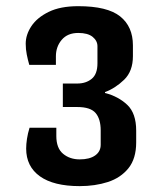

<svg xmlns="http://www.w3.org/2000/svg" viewBox="-20 -954 540 634"><path d="M66.4 -463.4Q66.4 -478 69.1 -495.8Q71.8 -513.7 77.6 -532.2H166V-504.9Q166 -464.8 188.2 -446.3Q210.4 -427.7 243.2 -427.7Q275.9 -427.7 294.2 -440.7Q312.5 -453.6 312.5 -476.1V-523.4Q312.5 -561 295.7 -580.8Q278.8 -600.6 235.4 -600.6H187.5V-678.2H235.4Q263.7 -678.2 282.7 -693.6Q301.8 -709 301.8 -745.1V-801.3Q301.8 -819.3 285.9 -832.3Q270 -845.2 238.3 -845.2Q203.1 -845.2 183.8 -822.5Q164.6 -799.8 164.6 -768.1V-739.7H76.7Q71.8 -756.8 68.4 -773.9Q64.9 -791 64.9 -809.6Q64.9 -839.4 83.7 -867.7Q102.5 -896 140.9 -914.8Q179.2 -933.6 238.3 -933.6Q334.5 -933.6 376.7 -899.9Q418.9 -866.2 418.9 -804.2V-768.6Q418.9 -718.8 389.9 -690.7Q360.8 -662.6 326.7 -649.9V-647Q370.6 -635.7 400.1 -607.9Q429.7 -580.1 429.7 -522.5V-483.9Q429.7 -430.2 404.1 -398.4Q378.4 -366.7 336.2 -353Q293.9 -339.4 243.2 -339.4Q157.2 -339.4 111.8 -371.8Q66.4 -404.3 66.4 -463.4Z"/></svg>

Font: Fjalla One
Style: Regular
Weight: 400
Designer: Irina Smirnova, Eben Sorkin
Foundry: Sorkin Type
Version: Version 1.002; ttfautohint (v1.8.4.7-5d5b);gftools[0.9.25]